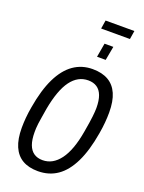

<svg xmlns="http://www.w3.org/2000/svg" viewBox="-184 -1093 892 1190"><g transform="rotate(20 261.5 -498.5)"><path d="M222 12Q161 12 120 -12Q79 -36 58 -84.5Q37 -133 37 -207Q37 -238 40 -273Q43 -308 50 -347Q70 -466 108 -544Q146 -622 201 -660.5Q256 -699 327 -699Q389 -699 430.5 -675Q472 -651 493 -603Q514 -555 514 -481Q514 -450 511 -414.5Q508 -379 501 -339Q481 -220 443 -142Q405 -64 350 -26Q295 12 222 12ZM226 -62Q260 -62 288.5 -78Q317 -94 340.5 -125.5Q364 -157 381.5 -205Q399 -253 410 -318Q416 -353 420 -378.5Q424 -404 426 -422.5Q428 -441 429 -455Q430 -469 430 -480Q430 -529 418 -561Q406 -593 382.5 -608.5Q359 -624 325 -624Q291 -624 262.5 -608.5Q234 -593 211 -562Q188 -531 170.5 -483Q153 -435 141 -370Q135 -334 131 -309Q127 -284 124.5 -266Q122 -248 121.5 -234Q121 -220 121 -209Q121 -159 133 -126.5Q145 -94 168.5 -78Q192 -62 226 -62ZM325 -780 341 -872H399L382 -780ZM289 -953 298 -1009H488L479 -953Z"/></g></svg>

Font: Archivo ExtraCondensed
Style: Italic
Weight: 400
Width: 2
Italic angle: -10°
Designer: Hector Gatti
Foundry: Omnibus-Type
Version: Version 2.001